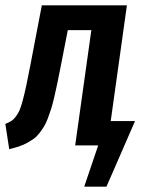

<svg xmlns="http://www.w3.org/2000/svg" viewBox="-28 -549 557 725"><path d="M390.1 -91.8H481.9L374 155.8H290L342.8 0H255.9L316.9 -435.1H228L200.2 -293Q192.9 -256.3 188.2 -233.4Q183.6 -210.4 177 -182.6Q170.4 -154.8 165.3 -138.4Q160.2 -122.1 152.6 -102.1Q145 -82 137.9 -70.8Q130.9 -59.6 120.6 -46.1Q110.4 -32.7 99.6 -25.1Q88.9 -17.6 74.5 -9.5Q60.1 -1.5 43.7 3.9Q27.3 9.3 6.8 14.2L-7.8 -81.1Q6.3 -86.9 14.9 -92.3Q23.4 -97.7 32 -109.1Q40.5 -120.6 45.9 -132.8Q51.3 -145 58.3 -171.6Q65.4 -198.2 71.3 -226.3Q77.1 -254.4 86.9 -304.2L129.9 -528.8H451.2Z"/></svg>

Font: Fira Sans Compressed Medium
Style: Italic
Weight: 500
Width: 3
Italic angle: -8°
Designer: Carrois Corporate & Edenspiekermann AG
Foundry: Carrois Corporate GbR & Edenspiekermann AG
Version: Version 4.203;PS 004.203;hotconv 1.0.88;makeotf.lib2.5.64775